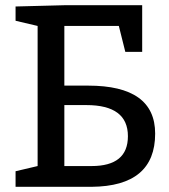

<svg xmlns="http://www.w3.org/2000/svg" viewBox="-20 -720 653 740"><path d="M228 -390H320Q578 -390 578 -205Q578 -2 333 0H40V-60L125 -80V-620L40 -640V-695L233 -700H528V-520H463L438 -620H228ZM228 -80H333Q473 -80 473 -195Q473 -315 313 -315H228Z"/></svg>

Font: Bitter
Style: Regular
Weight: 400
Designer: Sol Matas
Foundry: Sol Matas
Version: Version 1.300;PS 001.300;hotconv 1.0.70;makeotf.lib2.5.58329